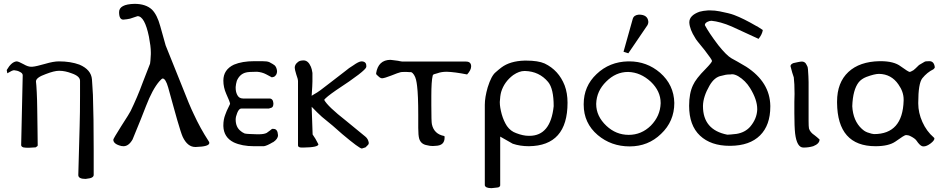

<svg xmlns="http://www.w3.org/2000/svg" viewBox="-20 -760 4923 998"><path d="M286 -441Q347 -441 393 -424Q454 -398 458 -347Q459 -337 460 -316.5Q461 -296 463 -267Q465 -209 466 -137.5Q467 -66 467 20V149Q467 158 457 163Q451 167 425 170Q387 170 387 150Q387 150 387 149L394 -106Q395 -139 395.5 -178Q396 -217 396 -263V-340Q396 -364 352 -379Q318 -392 289 -392Q288 -392 286 -392Q262 -392 218 -375Q167 -357 167 -337Q167 -337 167 -336Q168 -328 169 -315Q170 -302 171 -281Q173 -243 173.5 -195Q174 -147 175 -88L176 -4Q176 0 165 6Q160 7 130 8Q126 8 123 8Q112 8 101 6Q90 2 90 -6L98 -366Q98 -367 98 -369Q98 -380 82 -387Q75 -391 68 -392.5Q61 -394 53 -395Q44 -395 18 -379Q18 -383 15 -396Q39 -438 66 -441Q76 -441 103 -426Q125 -413 142 -413Q145 -413 147 -413Q160 -414 176 -418Q192 -422 214 -428Q258 -441 286 -441Z M599 -697Q599 -738 679 -740Q738 -740 770 -710Q797 -683 813 -624L841 -524L925 -315Q965 -212 987 -167Q1021 -93 1064 -27Q1068 -22 1068 -17Q1068 2 998 4Q997 4 995 4Q955 4 930 -48Q925 -59 918 -81Q911 -103 901 -137Q894 -161 882.5 -203Q871 -245 854 -306Q841 -351 826 -352Q821 -352 808 -337Q772 -295 739 -209Q730 -185 712.5 -141.5Q695 -98 669 -35Q649 0 622 0Q615 0 611 -1Q569 -11 569 -34Q569 -39 610 -104Q654 -172 659 -183Q676 -218 692 -255.5Q708 -293 723 -334L760 -429Q762 -438 764 -478Q764 -483 764 -488Q764 -504 761.5 -524Q759 -544 754 -570Q732 -676 695 -676Q695 -676 695 -676Q695 -676 656 -663Q648 -661 639.5 -660Q631 -659 621 -658Q599 -658 599 -697Z M1176 -220Q1175 -231 1156 -272Q1141 -306 1141 -341Q1141 -398 1196 -424Q1239 -442 1302 -442H1343Q1369 -442 1380 -437Q1401 -426 1408 -420Q1418 -410 1420 -391Q1420 -390 1420 -389Q1420 -371 1405 -361Q1400 -359 1393 -358Q1386 -361 1363 -374Q1342 -385 1316 -387Q1272 -387 1258 -383Q1226 -375 1211 -340Q1206 -323 1205 -308Q1205 -306 1205 -303Q1205 -284 1212 -269Q1221 -248 1243 -248H1380Q1399 -248 1401 -224Q1401 -222 1401 -221Q1401 -206 1393 -201Q1391 -200 1387.5 -199Q1384 -198 1378 -196H1235Q1222 -196 1213 -173Q1205 -153 1205 -139Q1205 -99 1231 -79Q1237 -73 1252 -66Q1262 -64 1277.5 -63.5Q1293 -63 1317 -62Q1321 -62 1324 -62Q1352 -62 1366 -69Q1376 -76 1382.5 -81Q1389 -86 1394 -90Q1397 -90 1402 -90Q1423 -90 1425 -58Q1425 -57 1425 -57Q1425 -38 1400 -21L1397 -20Q1369 -3 1352 0H1300Q1238 0 1195 -20Q1143 -46 1141 -104Q1141 -107 1141 -109Q1141 -139 1151 -164Q1154 -176 1176 -220Z M1600 -262Q1602 -264 1606 -266Q1610 -268 1616 -272Q1636 -282 1695 -329L1778 -393Q1785 -399 1794.5 -406Q1804 -413 1816 -420Q1844 -440 1858 -441Q1884 -441 1884 -418Q1884 -415 1884 -412Q1881 -392 1727 -291Q1675 -255 1665 -241Q1683 -207 1779 -132L1879 -50Q1894 -38 1897 -17Q1897 -10 1892 -6L1880 6Q1878 7 1873.5 8Q1869 9 1861 12Q1848 12 1759 -63Q1736 -84 1709.5 -106.5Q1683 -129 1653 -153Q1641 -164 1628 -176.5Q1615 -189 1600 -205L1605 -61Q1619 -42 1635 -10Q1635 6 1556 7Q1552 7 1549 7Q1529 7 1529 -4V-338Q1529 -349 1520 -373Q1512 -399 1512 -408Q1512 -425 1528 -437Q1537 -446 1558 -446Q1582 -446 1596 -413Q1601 -402 1604 -381V-337Q1604 -326 1603 -310Z M2402 -440Q2429 -440 2429 -415Q2429 -396 2408 -373Q2342 -386 2302 -387Q2274 -387 2253 -379Q2240 -376 2239 -375Q2230 -373 2229 -366Q2222 -338 2222 -261V-213Q2222 -126 2225 -114Q2236 -63 2289 -53Q2291 -53 2291 -45Q2291 -3 2244 -2Q2237 -1 2230 -1Q2214 -1 2200 -5Q2168 -10 2159 -39Q2154 -56 2154 -95V-162Q2154 -265 2148 -313Q2146 -331 2142.5 -345.5Q2139 -360 2132 -371Q2125 -382 2117 -385Q2115 -385 2110 -385Q2104 -385 2094 -386Q2086 -386 2079 -386Q2067 -386 2061.5 -384.5Q2056 -383 2044 -379Q2032 -375 2013 -367Q1980 -354 1966 -353Q1960 -353 1953 -358Q1948 -362 1946 -364Q1944 -366 1943 -367Q1935 -372 1935 -379Q1946 -448 2009 -449Q2012 -449 2022 -447.5Q2032 -446 2049 -444Q2053 -443 2058.5 -442Q2064 -441 2071 -440Z M2580 203Q2580 210 2570 214Q2567 215 2558.5 215.5Q2550 216 2535 218Q2503 218 2500 203V-215Q2500 -254 2515 -306Q2534 -367 2557 -385Q2564 -392 2571.5 -397.5Q2579 -403 2586 -409Q2631 -443 2707 -445Q2711 -445 2715 -445Q2777 -445 2811 -430Q2884 -395 2915 -316Q2930 -276 2930 -226Q2930 -2 2729 0Q2683 0 2645 -13Q2643 -14 2580 -50ZM2829 -334Q2783 -389 2709 -391Q2708 -391 2706 -391Q2679 -391 2648 -370Q2601 -335 2585 -282Q2582 -271 2580.5 -259Q2579 -247 2578 -231Q2578 -229 2578 -227Q2578 -203 2588 -166Q2598 -131 2615 -105Q2634 -78 2663 -68Q2699 -54 2728 -54Q2730 -54 2732 -54Q2842 -54 2858 -208Q2858 -299 2829 -334Z M3269 -662Q3275 -682 3301 -684Q3347 -684 3350 -647Q3350 -646 3350 -645Q3350 -639 3346 -630L3246 -483L3221 -491ZM3245 -441Q3248 -441 3251 -441Q3342 -441 3411 -382Q3483 -319 3485 -225Q3485 -129 3416 -64Q3349 1 3253 1Q3157 1 3087 -58Q3014 -120 3014 -216Q3014 -217 3014 -219Q3014 -312 3081 -375Q3148 -439 3245 -441ZM3079 -221Q3079 -220 3079 -219Q3079 -156 3132 -106Q3182 -59 3248 -59Q3314 -59 3363 -107Q3412 -157 3414 -223Q3414 -224 3414 -225Q3414 -286 3363 -335Q3310 -384 3246 -386Q3245 -386 3244 -386Q3181 -386 3131 -336Q3081 -287 3079 -221Z M3721 -701Q3746 -696 3764.5 -691.5Q3783 -687 3796 -682Q3844 -664 3911 -625Q3915 -624 3923.5 -618Q3932 -612 3945 -604Q3942 -582 3923 -558L3784 -622Q3754 -635 3727 -642.5Q3700 -650 3678 -652Q3668 -652 3656 -646Q3644 -639 3644 -631Q3644 -630 3644 -629Q3654 -610 3671 -584.5Q3688 -559 3713 -526Q3756 -472 3782 -457Q3795 -450 3814.5 -439Q3834 -428 3859 -413Q3982 -333 3984 -210Q3984 -208 3984 -206Q3984 -109 3930.5 -56Q3877 -3 3777 -2Q3775 -2 3773 -2Q3675 -2 3618.5 -55Q3562 -108 3562 -210Q3562 -275 3582 -317Q3597 -351 3648 -402Q3680 -435 3681 -443Q3681 -450 3643 -499Q3595 -557 3594 -562Q3565 -607 3563 -643Q3563 -644 3563 -644Q3563 -680 3616 -699Q3633 -704 3661 -706Q3665 -706 3670 -706Q3696 -706 3721 -701ZM3634 -210Q3634 -209 3634 -208Q3634 -85 3760 -60Q3761 -60 3763 -60Q3773 -60 3808 -64Q3852 -71 3879 -101Q3914 -142 3916 -190Q3916 -191 3916 -193Q3916 -242 3879 -302Q3855 -341 3817 -364Q3799 -374 3786 -374Q3785 -374 3784 -374Q3779 -373 3776 -373Q3774 -373 3772 -373Q3753 -373 3730 -366Q3694 -360 3668 -315Q3635 -258 3634 -210Z M4185 -92Q4191 -72 4214 -57Q4220 -52 4226.5 -47Q4233 -42 4240 -35Q4240 -13 4207 0Q4183 7 4158 7Q4157 7 4156 7Q4122 7 4113 -66Q4111 -84 4110 -110.5Q4109 -137 4109 -172V-231Q4109 -244 4110 -272Q4110 -300 4109 -321Q4108 -342 4106 -358Q4102 -368 4098 -382.5Q4094 -397 4089 -416Q4089 -426 4104 -432Q4106 -432 4127 -437Q4141 -440 4148 -440Q4159 -440 4167 -432Q4170 -427 4172.5 -423Q4175 -419 4177 -414Q4180 -410 4182 -364Q4183 -351 4183 -333V-131Q4183 -102 4185 -92Z M4773 0Q4760 -5 4744 -29Q4736 -41 4709 -54Q4704 -57 4689 -58Q4681 -58 4634 -24Q4599 0 4531 0Q4333 0 4331 -226Q4331 -229 4331 -232Q4331 -331 4390 -386Q4448 -440 4552 -442Q4555 -442 4557 -442Q4627 -442 4662 -415Q4702 -386 4709 -386Q4712 -386 4728 -395Q4732 -398 4739 -404.5Q4746 -411 4757 -422Q4773 -431 4786 -439Q4790 -442 4811 -442Q4835 -442 4839 -411Q4839 -406 4832 -400Q4799 -384 4774 -353Q4753 -326 4753 -226Q4753 -224 4753 -222Q4753 -174 4774.5 -126Q4796 -78 4833 -46Q4837 -43 4837 -40Q4837 -30 4818 -15Q4797 1 4781 1Q4777 1 4773 0ZM4410 -208Q4414 -132 4460 -90Q4464 -86 4471 -81Q4478 -76 4488 -72Q4514 -63 4523 -63Q4672 -63 4677 -237Q4677 -240 4677 -243Q4677 -283 4650 -321Q4613 -375 4549 -376Q4526 -376 4483 -360Q4458 -350 4444 -333Q4413 -294 4410 -208Z"/></svg>

Font: New Athena Unicode
Style: Regular
Weight: 400
Designer: J. Rusten 1997; rev. by R. Hancock 2001, 2002, rev. by D. Mastronarde 2002-2021
Foundry: GreekKeys New Athena Unicode
Version: Version 5.008